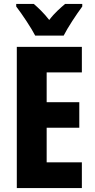

<svg xmlns="http://www.w3.org/2000/svg" viewBox="-20 -1017 479 971"><path d="M158 -837H302C322 -877 367 -945 396 -984V-997H309C286 -977 257 -953 229 -916C202 -951 172 -979 151 -997H62V-984C90 -948 140 -873 158 -837ZM394 -66V-196H216V-371H381V-500H216V-651H394V-780H65V-66Z"/></svg>

Font: Noto Sans Malayalam UI ExtraCondensed ExtraBold
Style: Regular
Weight: 800
Width: 2
Designer: Jelle Bosma - Monotype Design Team
Foundry: Monotype Imaging Inc.
Version: Version 2.104